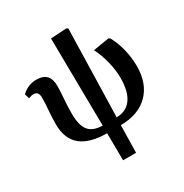

<svg xmlns="http://www.w3.org/2000/svg" viewBox="-208 -874 1201 1255"><g transform="rotate(-30 393.0 -247.0)"><path d="M359 219 357 14Q225 13 160.5 -41Q96 -95 96 -204Q96 -260 100.5 -306.5Q105 -353 105 -401Q105 -448 68 -448Q50 -448 29 -439L19 -475Q67 -521 131 -521Q230 -521 230 -418Q230 -372 225.5 -323.5Q221 -275 221 -209Q221 -123 253 -84Q285 -45 357 -44L349 -706L469 -713L480 -706L463 -45Q537 -46 575.5 -100Q614 -154 614 -257Q614 -313 598 -378.5Q582 -444 554 -499L674 -519L685 -512Q713 -463 729 -398Q745 -333 745 -270Q745 -138 670 -63Q595 12 461 13L457 219Z"/></g></svg>

Font: Literata 36pt SemiBold
Style: Regular
Weight: 600
Designer: Latin by Veronika Burian and Jose Scaglione. Greek by Irene Vlachou. Cyrillic by Vera Evstafieva.
Foundry: TypeTogether
Version: Version 3.002